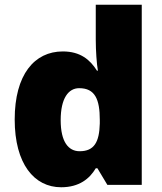

<svg xmlns="http://www.w3.org/2000/svg" viewBox="-20 -780 683 810"><path d="M238 10C314 10 358 -26 384 -70H391L433 0H578V-760H384V-613C384 -566 388 -510 393 -482H389C360 -528 319 -563 245 -563C125 -563 42 -465 42 -276C42 -89 124 10 238 10ZM316 -142C269 -142 236 -181 236 -273C236 -366 269 -408 314 -408C381 -408 401 -361 401 -274V-259C399 -180 377 -142 316 -142Z"/></svg>

Font: Noto Sans UI Black
Style: Regular
Weight: 900
Designer: Monotype Design Team
Foundry: Monotype Imaging Inc.
Version: Version 1.901